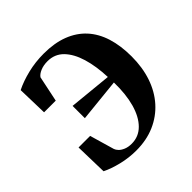

<svg xmlns="http://www.w3.org/2000/svg" viewBox="-150 -645 774 774"><g transform="rotate(-45 237.0 -258.0)"><path d="M196.5 12.5Q154.5 12.5 113.8 2.5Q73 -7.5 44 -22L40.5 -161H106.5L137 -56Q139.5 -48.5 147.2 -40.2Q155 -32 169.2 -26Q183.5 -20 203 -20Q243 -20 271.2 -48.2Q299.5 -76.5 313.8 -127.2Q328 -178 326.5 -245.5L142 -226.5V-296.5L325 -278.5Q322.5 -342.5 307.8 -391.2Q293 -440 265.8 -467.8Q238.5 -495.5 198 -495.5Q174.5 -495.5 157 -488Q139.5 -480.5 132 -469.5L109 -359.5H42.5L39 -489.5Q73 -506.5 117 -517.2Q161 -528 208.5 -528Q269.5 -528 315 -510.5Q360.5 -493 391 -459.8Q421.5 -426.5 436.5 -378.5Q451.5 -330.5 451.5 -269.5Q451.5 -206.5 434 -155Q416.5 -103.5 383 -66Q349.5 -28.5 302.5 -8Q255.5 12.5 196.5 12.5Z"/></g></svg>

Font: Merriweather 120pt SemiBold
Style: Regular
Weight: 600
Version: Version 2.100